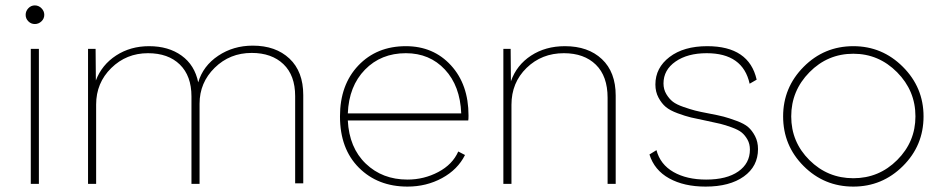

<svg xmlns="http://www.w3.org/2000/svg" viewBox="-20 -681 3485 711"><path d="M133.5 -602Q123 -592 109 -592Q95 -592 85 -602Q75 -612 75 -626Q75 -640 85 -650.5Q95 -661 109 -661Q123 -661 133.5 -650.5Q144 -640 144 -626Q144 -612 133.5 -602ZM94 0V-500H124V0Z M916 -512Q1001 -512 1052 -464Q1103 -416 1103 -329V-2H1073V-325Q1073 -402 1029.5 -443.5Q986 -485 912 -485Q831 -485 775 -430Q719 -375 719 -297V0H689V-324Q689 -400 646 -442Q603 -484 528 -484Q448 -484 392 -429Q336 -374 336 -294V0H306V-500H334L335 -383Q357 -441 410 -475.5Q463 -510 532 -510Q604 -510 652.5 -475Q701 -440 714 -376Q732 -437 788 -474.5Q844 -512 916 -512Z M1489 10Q1379 10 1309 -60Q1239 -130 1239 -250Q1239 -367 1307 -438.5Q1375 -510 1483 -510Q1585 -510 1650 -439Q1715 -368 1715 -253Q1715 -239 1714 -235H1268Q1273 -134 1334.5 -75Q1396 -16 1489 -16Q1550 -16 1603 -44Q1656 -72 1677 -120L1702 -107Q1675 -53 1617 -21.5Q1559 10 1489 10ZM1268 -261H1688Q1684 -363 1627.5 -423.5Q1571 -484 1483 -484Q1391 -484 1331.5 -423Q1272 -362 1268 -261Z M2072 -510Q2158 -510 2209 -462Q2260 -414 2260 -327V0H2230V-319Q2230 -399 2186.5 -441.5Q2143 -484 2068 -484Q1986 -484 1930 -429.5Q1874 -375 1874 -293V0H1844V-500H1871L1872 -380Q1893 -440 1946.5 -475Q2000 -510 2072 -510Z M2593 10Q2513 10 2458 -20.5Q2403 -51 2385 -109L2411 -125Q2425 -72 2474 -44Q2523 -16 2595 -16Q2671 -16 2714 -46Q2757 -76 2757 -127Q2757 -148 2748 -164Q2739 -180 2727 -190Q2715 -200 2690.5 -209Q2666 -218 2647.5 -222.5Q2629 -227 2595 -234Q2560 -241 2539 -246Q2518 -251 2489.5 -261.5Q2461 -272 2445.5 -285Q2430 -298 2418.5 -319.5Q2407 -341 2407 -368Q2407 -430 2459.5 -470Q2512 -510 2599 -510Q2754 -510 2782 -386L2756 -371Q2731 -484 2597 -484Q2526 -484 2481.5 -453Q2437 -422 2437 -372Q2437 -350 2447.5 -332.5Q2458 -315 2471.5 -304.5Q2485 -294 2511 -285Q2537 -276 2554.5 -271.5Q2572 -267 2604 -261Q2641 -254 2660 -249Q2679 -244 2707.5 -233.5Q2736 -223 2750.5 -210.5Q2765 -198 2776 -177Q2787 -156 2787 -129Q2787 -65 2734.5 -27.5Q2682 10 2593 10Z M2880 -250Q2880 -357 2956 -433.5Q3032 -510 3140 -510Q3247 -510 3323.5 -433.5Q3400 -357 3400 -250Q3400 -142 3323.5 -66Q3247 10 3140 10Q3032 10 2956 -66Q2880 -142 2880 -250ZM3370 -250Q3370 -345 3302 -413.5Q3234 -482 3140 -482Q3045 -482 2977.5 -413.5Q2910 -345 2910 -250Q2910 -155 2977.5 -88Q3045 -21 3140 -21Q3235 -21 3302.5 -88.5Q3370 -156 3370 -250Z"/></svg>

Font: Human Sans ExtraLight
Style: Regular
Weight: 200
Designer: Tim Radville
Foundry: Continuum
Version: Version 1.000;FEAKit 1.0